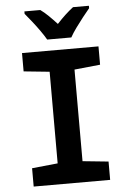

<svg xmlns="http://www.w3.org/2000/svg" viewBox="-61 -978 686 1023"><g transform="rotate(-5 281.5 -467.0)"><path d="M77 0V-98L215 -112V-602L77 -616V-714H486V-616L348 -602V-112L486 -98V0ZM217 -774Q205 -795 186 -822Q167 -849 146 -875.5Q125 -902 109 -921V-934H194Q215 -919 236.5 -898Q258 -877 281 -852Q305 -878 326 -897.5Q347 -917 369 -934H454V-921Q438 -902 417.5 -876Q397 -850 377.5 -823Q358 -796 346 -774Z"/></g></svg>

Font: Noto Sans Mono SemiCondensed
Style: Bold
Weight: 700
Width: 4
Designer: Monotype Design Team
Foundry: Monotype Imaging Inc.
Version: Version 2.014